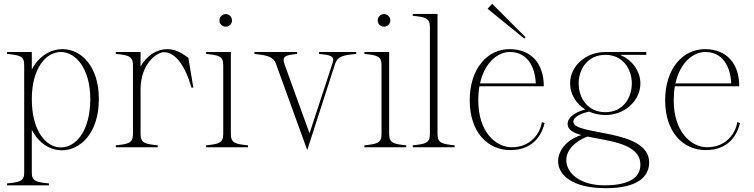

<svg xmlns="http://www.w3.org/2000/svg" viewBox="-20 -773 3961 1008"><path d="M17 190V200H237V190C170 183 146 179 147 131V-92C183 -20 244 16 305 16C402 16 499 -74 499 -253C499 -428 404 -515 308 -515C246 -515 184 -479 147 -408V-500H17V-490C84 -483 108 -479 107 -431V131C108 179 84 183 17 190ZM300 1C223 1 147 -83 147 -253C147 -417 223 -500 299 -500C377 -500 454 -414 454 -253C454 -84 377 1 300 1Z M718 -69V-304C718 -439 804 -499 841 -499C895 -499 949 -440 985 -313H995L969 -469C927 -501 895 -515 858 -515C802 -515 751 -481 718 -424V-500H588V-490C654 -483 678 -479 678 -431V-69C678 -21 653 -17 588 -10V0H808V-10C743 -17 718 -21 718 -69Z M1062 -10V0H1282V-10C1217 -17 1192 -21 1192 -69V-500H1062V-490C1128 -483 1152 -479 1152 -431V-69C1152 -21 1127 -17 1062 -10ZM1198 -666C1198 -686 1182 -699 1165 -699C1148 -699 1132 -685 1132 -666C1132 -646 1148 -633 1165 -633C1182 -633 1198 -646 1198 -666Z M1850 -490V-500H1655V-490C1712 -484 1739 -481 1726 -442L1605 -73L1474 -435C1459 -479 1478 -483 1540 -490V-500H1316V-490C1376 -483 1414 -478 1428 -440L1593 15L1740 -440C1753 -479 1788 -484 1850 -490Z M1893 -10V0H2113V-10C2048 -17 2023 -21 2023 -69V-500H1893V-490C1959 -483 1983 -479 1983 -431V-69C1983 -21 1958 -17 1893 -10ZM2029 -666C2029 -686 2013 -699 1996 -699C1979 -699 1963 -685 1963 -666C1963 -646 1979 -633 1996 -633C2013 -633 2029 -646 2029 -666Z M2147 -10V0H2367V-10C2302 -17 2277 -21 2277 -69V-700H2147V-690C2213 -683 2237 -679 2237 -631V-69C2237 -21 2212 -17 2147 -10Z M2659 15C2790 15 2828 -79 2839 -127L2825 -132C2815 -71 2765 0 2667 0C2582 0 2491 -81 2491 -246C2491 -273 2493 -297 2497 -320H2835C2835 -440 2769 -514 2657 -515C2538 -516 2446 -412 2446 -246C2446 -80 2540 15 2659 15ZM2540 -727 2733 -570 2739 -578 2564 -753ZM2500 -335C2525 -447 2595 -501 2659 -500C2747 -499 2789 -425 2793 -335Z M3158 -169C3260 -169 3342 -244 3342 -335C3342 -401 3298 -459 3235 -485H3373V-500H3159H3158C3055 -500 2973 -426 2973 -335C2973 -278 3005 -228 3053 -198C3021 -191 2960 -166 2960 -122C2960 -92 2990 -76 3032 -64C2948 -38 2910 24 2910 73C2910 144 2982 215 3161 215C3324 215 3388 157 3388 80C3388 -99 2992 -60 2990 -133C2989 -163 3043 -181 3073 -187C3098 -176 3127 -169 3158 -169ZM3158 -184C3065 -184 3018 -259 3018 -335C3018 -410 3065 -485 3158 -485C3251 -485 3297 -410 3297 -335C3297 -259 3251 -184 3158 -184ZM2953 67C2953 24 2986 -26 3064 -56C3177 -32 3342 -21 3342 92C3342 141 3309 200 3154 200C3023 200 2953 135 2953 67Z M3685 15C3816 15 3854 -79 3865 -127L3851 -132C3841 -71 3791 0 3693 0C3608 0 3517 -81 3517 -246C3517 -273 3519 -297 3523 -320H3861C3861 -440 3795 -514 3683 -515C3564 -516 3472 -412 3472 -246C3472 -80 3566 15 3685 15ZM3526 -335C3551 -447 3621 -501 3685 -500C3773 -499 3815 -425 3819 -335Z"/></svg>

Font: Sprat Condensed Thin
Style: Regular
Weight: 100
Width: 3
Designer: Ethan Nakache
Foundry: Collletttivo
Version: Version 2.000;Glyphs 3.2 (3217)